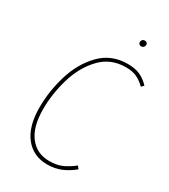

<svg xmlns="http://www.w3.org/2000/svg" viewBox="-208 -947 929 1056"><g transform="rotate(30 257.0 -419.5)"><path d="M514 -633 500 -618Q472 -645 444.5 -657.5Q417 -670 376 -670Q280 -670 217 -603.5Q154 -537 125 -438.5Q96 -340 96 -243Q96 -131 142 -71.5Q188 -12 267 -12Q314 -12 348 -27Q382 -42 417 -70L430 -53Q395 -24 355.5 -7Q316 10 267 10Q178 10 126 -55.5Q74 -121 74 -241Q74 -345 105.5 -448.5Q137 -552 205 -621.5Q273 -691 376 -691Q423 -691 455 -676.5Q487 -662 514 -633ZM372 -828Q372 -837 377.5 -843Q383 -849 393 -849Q401 -849 406 -844.5Q411 -840 411 -832Q411 -824 405 -817.5Q399 -811 389 -811Q382 -811 377 -816Q372 -821 372 -828Z"/></g></svg>

Font: Fira Sans Condensed Thin
Style: Italic
Weight: 250
Width: 3
Italic angle: -8°
Designer: Carrois Corporate & Edenspiekermann AG
Foundry: Carrois Corporate GbR & Edenspiekermann AG
Version: Version 4.203